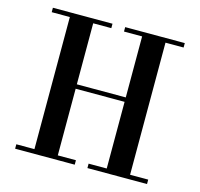

<svg xmlns="http://www.w3.org/2000/svg" viewBox="-102 -810 959 921"><g transform="rotate(15 377.5 -350.0)"><path d="M140 -678H50V-700H346V-678H256V-375H499V-678H409V-700H705V-678H615V-22H705V0H409V-22H499V-353H256V-22H346V0H50V-22H140Z"/></g></svg>

Font: EIisabethische
Style: Book
Weight: 400
Designer: Salychow
Version: Version 1.3